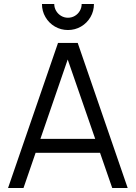

<svg xmlns="http://www.w3.org/2000/svg" viewBox="-20 -933 674 953"><path d="M317.3 -784Q282.2 -784 252.5 -801.2Q222.8 -818.5 205.6 -848.2Q188.3 -877.8 188.3 -913H249.3Q249.3 -894.7 258.6 -879.1Q267.8 -863.5 283.4 -854.2Q299 -845 317.3 -845Q336 -845 351.6 -854.2Q367.2 -863.5 376.2 -879.1Q385.3 -894.7 385.3 -913H446.3Q446.3 -877.8 429.1 -848.2Q411.8 -818.5 382.2 -801.2Q352.5 -784 317.3 -784ZM20 0 268 -720H365.7L613.7 0H537L301.7 -679H330.3L96.7 0ZM130.7 -174.7V-243.7H502.7V-174.7Z"/></svg>

Font: Manrope
Style: Regular
Weight: 400
Designer: Mikhail Sharanda
Foundry: Mikhail Sharanda
Version: Version 4.503